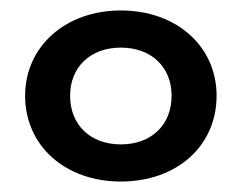

<svg xmlns="http://www.w3.org/2000/svg" viewBox="-20 -769 462 367"><path d="M211 -422C318 -422 394 -490 394 -586C394 -680 318 -749 211 -749C105 -749 28 -680 28 -586C28 -490 105 -422 211 -422ZM211 -493C153 -493 114 -530 114 -586C114 -641 153 -678 211 -678C269 -678 308 -641 308 -586C308 -530 269 -493 211 -493Z"/></svg>

Font: Talent
Style: Bold
Weight: 600
Designer: Mike Powis
Version: Version 1.001;hotconv 1.0.109;makeotfexe 2.5.65596